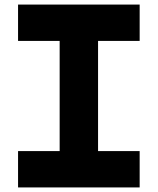

<svg xmlns="http://www.w3.org/2000/svg" viewBox="-20 -820 690 840"><path d="M59 0V-159H241V-641H59V-800H591V-641H409V-159H591V0Z"/></svg>

Font: Martian Mono SemiCondensed
Style: Bold
Weight: 700
Width: 4
Designer: Roman Shamin
Foundry: Evil Martians
Version: Version 1.000